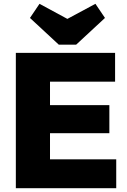

<svg xmlns="http://www.w3.org/2000/svg" viewBox="-20 -986 667 1006"><path d="M63 0H589V-151H242V-288H553V-435H242V-558H583V-709H63ZM137 -892 288 -752H379L530 -892L480 -966L333 -887L187 -966Z"/></svg>

Font: MV Cash ExtraBold
Style: Regular
Weight: 800
Designer: Rodrigo Fuenzalida
Foundry: fragTYPE
Version: Version 1.100;Glyphs 3.1.2 (3151)